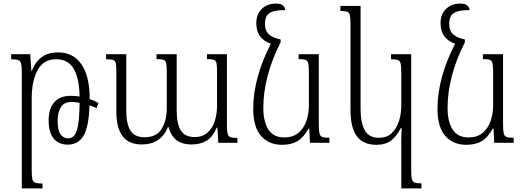

<svg xmlns="http://www.w3.org/2000/svg" viewBox="-20 -793 2906 1066"><path d="M101 253V-392Q101 -425 97 -440.5Q93 -456 80.5 -460Q68 -464 42 -464V-492H148L154 -400H157Q176 -450 211.5 -476Q247 -502 303 -502Q387 -502 432.5 -435.5Q478 -369 478 -243H477Q503 -235 527 -221L516 -193Q498 -201 477 -208Q473 -88 443.5 -39Q414 10 357 10Q306 10 278 -24Q250 -58 250 -125Q250 -192 282.5 -226.5Q315 -261 371 -261Q397 -261 422 -257Q420 -359 389 -411.5Q358 -464 291 -464Q223 -464 189.5 -405Q156 -346 156 -245V152Q156 186 159.5 201.5Q163 217 176 221.5Q189 226 216 226V253ZM300 -124Q300 -70 316 -47.5Q332 -25 359 -25Q380 -25 393.5 -42Q407 -59 414 -102Q421 -145 422 -222Q398 -227 377 -227Q336 -227 318 -198Q300 -169 300 -124Z M1129 -492H1240V-98Q1240 -66 1243.5 -51Q1247 -36 1259 -31.5Q1271 -27 1298 -27V0H1192L1187 -84H1183Q1163 -35 1128.5 -13Q1094 9 1045 9Q988 9 957.5 -17Q927 -43 916 -87H912Q894 -41 857.5 -16Q821 9 767 9Q695 9 660.5 -37Q626 -83 626 -173V-396Q626 -428 623 -442Q620 -456 607.5 -460Q595 -464 569 -464V-492H681V-178Q681 -106 704 -68.5Q727 -31 782 -31Q849 -31 877.5 -77.5Q906 -124 906 -193V-395Q906 -427 902.5 -442Q899 -457 887 -461Q875 -465 849 -465V-492H961V-178Q961 -105 984 -68.5Q1007 -32 1062 -32Q1104 -32 1131.5 -56Q1159 -80 1172 -119.5Q1185 -159 1185 -207V-394Q1185 -427 1182 -442Q1179 -457 1167 -461Q1155 -465 1129 -465Z M1546 11Q1473 11 1429.5 -38Q1386 -87 1386 -190Q1386 -276 1411.5 -368.5Q1437 -461 1484 -550Q1446 -563 1424.5 -591Q1403 -619 1403 -665Q1403 -713 1433 -743Q1463 -773 1512 -773Q1538 -773 1550 -763.5Q1562 -754 1564 -737Q1516 -737 1492 -728Q1468 -719 1459.5 -702Q1451 -685 1451 -661Q1451 -622 1473.5 -602Q1496 -582 1538 -574V-558Q1491 -466 1466.5 -374Q1442 -282 1442 -194Q1442 -118 1470 -74Q1498 -30 1558 -30Q1607 -30 1637 -55.5Q1667 -81 1681 -121.5Q1695 -162 1695 -208V-391Q1695 -425 1691.5 -441Q1688 -457 1675.5 -461Q1663 -465 1638 -465V-492H1750V-100Q1750 -67 1754 -51.5Q1758 -36 1770.5 -32Q1783 -28 1809 -28V0H1701L1697 -79H1693Q1666 -30 1632 -9.5Q1598 11 1546 11Z M2208 253V-7Q2208 -27 2208.5 -46Q2209 -65 2210 -83H2206Q2184 -39 2153 -14Q2122 11 2069 11Q1998 11 1962 -35.5Q1926 -82 1926 -184V-662Q1926 -694 1922.5 -709Q1919 -724 1907 -728Q1895 -732 1870 -732V-760H1982V-188Q1982 -114 2004.5 -71Q2027 -28 2084 -28Q2127 -28 2154 -53Q2181 -78 2194.5 -119Q2208 -160 2208 -208V-389Q2208 -424 2204.5 -440Q2201 -456 2188.5 -460Q2176 -464 2151 -464V-492H2263V154Q2263 187 2267 202Q2271 217 2283 221Q2295 225 2320 225V253Z M2569 11Q2496 11 2452.5 -38Q2409 -87 2409 -190Q2409 -276 2434.5 -368.5Q2460 -461 2507 -550Q2469 -563 2447.5 -591Q2426 -619 2426 -665Q2426 -713 2456 -743Q2486 -773 2535 -773Q2561 -773 2573 -763.5Q2585 -754 2587 -737Q2539 -737 2515 -728Q2491 -719 2482.5 -702Q2474 -685 2474 -661Q2474 -622 2496.5 -602Q2519 -582 2561 -574V-558Q2514 -466 2489.5 -374Q2465 -282 2465 -194Q2465 -118 2493 -74Q2521 -30 2581 -30Q2630 -30 2660 -55.5Q2690 -81 2704 -121.5Q2718 -162 2718 -208V-391Q2718 -425 2714.5 -441Q2711 -457 2698.5 -461Q2686 -465 2661 -465V-492H2773V-100Q2773 -67 2777 -51.5Q2781 -36 2793.5 -32Q2806 -28 2832 -28V0H2724L2720 -79H2716Q2689 -30 2655 -9.5Q2621 11 2569 11Z"/></svg>

Font: Noto Serif Armenian SemiCondensed Light
Style: Regular
Weight: 300
Width: 4
Designer: Monotype Design Team
Foundry: Monotype Imaging Inc.
Version: Version 2.008; ttfautohint (v1.8.4.7-5d5b)